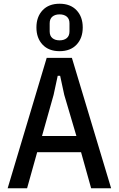

<svg xmlns="http://www.w3.org/2000/svg" viewBox="-20 -1008 636 1028"><path d="M468 0 414 -193H179L125 0H21L230 -698H365L575 0ZM324 -500 302 -602H289L267 -500L205 -280H389ZM299 -734Q241 -734 208 -769Q175 -804 175 -861Q175 -918 208 -953Q241 -988 299 -988Q357 -988 390 -953Q423 -918 423 -861Q423 -804 390 -769Q357 -734 299 -734ZM299 -792Q323 -792 337.5 -804Q352 -816 352 -840V-883Q352 -907 337.5 -919Q323 -931 299 -931Q275 -931 260.5 -919Q246 -907 246 -883V-840Q246 -816 260.5 -804Q275 -792 299 -792Z"/></svg>

Font: IBM Plex Sans Cond Medm
Style: Regular
Weight: 500
Width: 3
Designer: Mike Abbink, Paul van der Laan, Pieter van Rosmalen
Foundry: Bold Monday
Version: Version 1.3